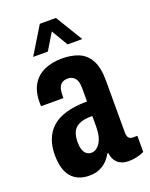

<svg xmlns="http://www.w3.org/2000/svg" viewBox="-139 -798 693 885"><g transform="rotate(-20 207.5 -356.0)"><path d="M144 12Q116 12 94 3Q72 -6 56.5 -24Q41 -42 33.5 -69.5Q26 -97 26 -132Q26 -172 38 -205Q50 -238 76 -262.5Q102 -287 145.5 -300Q189 -313 250 -313V-379Q250 -399 245 -413Q240 -427 229 -435Q218 -443 203 -443Q182 -443 171 -433.5Q160 -424 156.5 -408.5Q153 -393 153 -374V-365H44Q43 -369 43 -373.5Q43 -378 43 -383Q43 -437 64 -471.5Q85 -506 122.5 -522.5Q160 -539 209 -539Q254 -539 289 -525Q324 -511 344.5 -475Q365 -439 365 -373V-118Q365 -102 371.5 -93.5Q378 -85 392 -85H414V-6Q398 2 378 6.5Q358 11 338 11Q314 11 297.5 2.5Q281 -6 272 -21.5Q263 -37 261 -56H256Q246 -37 231 -22Q216 -7 195 2.5Q174 12 144 12ZM190 -84Q202 -84 213 -91.5Q224 -99 232.5 -112.5Q241 -126 245.5 -145Q250 -164 250 -189V-242Q205 -242 182.5 -230Q160 -218 152.5 -197.5Q145 -177 145 -152Q145 -130 150 -115Q155 -100 165 -92Q175 -84 190 -84ZM87 -591 168 -724H247L328 -591H256L187 -707H229L159 -591Z"/></g></svg>

Font: Archivo ExtraCondensed
Style: Bold
Weight: 700
Width: 2
Designer: Hector Gatti
Foundry: Omnibus-Type
Version: Version 2.001